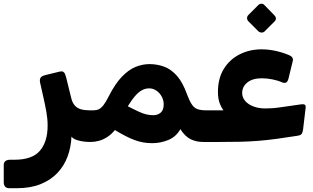

<svg xmlns="http://www.w3.org/2000/svg" viewBox="-68 -748 1663 1020"><path d="M-17.5 251.9Q-33.8 251.9 -40.9 243.2Q-48.1 234.6 -48.1 220.5V128.8Q-48.1 114.4 -38.9 107.5Q-29.6 100.6 -13.6 100.6H8.8Q103 100.6 144 52.9Q185 5.3 185 -80.9Q185 -115.7 178.6 -152.2Q172.1 -188.7 164.6 -221.9L144.9 -309.6Q141.6 -326.7 147.9 -335.6Q154.1 -344.5 173.9 -349.4L246 -366.9Q261.2 -370.7 267.9 -366.6Q274.6 -362.5 277.9 -354.3Q281.2 -346.1 283.5 -336.4L310.6 -226.2Q317.1 -200.6 330.3 -186.6Q343.5 -172.5 362.9 -167.2Q382.4 -161.9 408.2 -161.9H427Q443.1 -161.9 443.1 -146.9V-23.8Q443.1 6.2 413.1 6.2Q377.4 6.2 348.6 -1.6Q319.7 -9.5 311.7 -22.6Q309.5 33.6 291.1 83.3Q272.7 133 236.9 170.9Q201.1 208.7 147.4 230.3Q93.7 251.9 20.6 251.9Z M740.5 12.6Q715.4 12.6 692.3 8.5Q669.3 4.4 646.3 -4.2Q623.3 -12.8 598 -25.9Q572.8 -39 542.2 -57Q524.1 -34.6 502.6 -20.6Q481.1 -6.5 458.4 -0.1Q435.6 6.2 413 6.2Q398 6.2 398 -8.8V-131.9Q398 -161.9 428 -161.9Q444.1 -161.9 456.3 -167.4Q468.5 -173 481.3 -188.9Q494 -204.9 509.8 -236.5Q543.4 -302.7 578.9 -339.8Q614.4 -376.9 651.4 -392.2Q688.5 -407.5 726.1 -407.5Q767.4 -407.5 804.7 -393.5Q842 -379.5 872.8 -344.4Q903.6 -309.2 926 -245.5Q938.7 -211.5 951.2 -193.1Q963.6 -174.6 981.3 -168.2Q999 -161.9 1026.5 -161.9Q1041.5 -161.9 1041.5 -146.9V-23.8Q1041.5 6.2 1011.5 6.2Q974.6 6.2 944.8 -8.4Q915 -23 890.1 -61.9Q867.4 -21 825.8 -4.2Q784.3 12.6 740.5 12.6ZM744.1 -136Q768.6 -135.4 784.9 -148.9Q801.3 -162.4 801.6 -191.9Q802 -214.6 791.6 -234.2Q781.1 -253.9 763.4 -266.2Q745.6 -278.6 724.1 -278.6Q705.6 -278.6 688 -269.8Q670.4 -261 652 -240.6Q633.6 -220.1 610.9 -183.5Q647.7 -164.5 670.2 -154.4Q692.8 -144.2 709.3 -140.4Q725.9 -136.6 744.1 -136Z M1013.5 6.2Q1004.2 6.2 1000.6 0.7Q997 -4.8 997 -11.8V-134.9Q997 -148.9 1005 -155.4Q1013 -161.9 1027 -161.9H1189L1170.8 -116.2Q1152.3 -127.1 1133.6 -145Q1115 -162.9 1102.4 -191.1Q1089.8 -219.2 1089.8 -259Q1089.8 -331.6 1121 -382.1Q1152.3 -432.5 1205 -459.2Q1257.7 -485.9 1321.5 -485.9Q1358.4 -485.9 1395.5 -477.8Q1432.6 -469.7 1467.1 -455.4Q1479.2 -450.6 1484.9 -442.3Q1490.5 -434 1486.7 -421.6L1465.1 -332.5Q1460.5 -313.9 1452.3 -309.7Q1444.1 -305.5 1429 -310.9Q1409 -320.4 1379.1 -326.3Q1349.2 -332.2 1323.1 -332.2Q1274.2 -332.2 1246.4 -310.1Q1218.5 -288 1218.5 -253.5Q1218.5 -230.9 1234.1 -212.2Q1249.7 -193.5 1277.8 -182.7Q1305.9 -171.9 1341.5 -171.9Q1358.4 -171.9 1378.1 -173.1Q1397.7 -174.4 1426.7 -178.7L1531.4 -193.7Q1544.9 -195.7 1551.2 -191.7Q1557.5 -187.7 1555.5 -173.7L1542.2 -61.3Q1540.6 -47.5 1535.7 -38.4Q1530.7 -29.4 1512.5 -26.8L1406.2 -11Q1354.7 -3.9 1306.4 0Q1258 3.9 1207.7 5.1Q1157.4 6.2 1097.2 6.2ZM1337.7 -581.2Q1331.2 -574.7 1321.2 -575.2Q1311.1 -575.7 1304.2 -582.2L1251.6 -634.9Q1244.5 -642.4 1244.5 -651.8Q1244.5 -661.2 1251.6 -668.4L1304.2 -721Q1311.1 -727.9 1320.7 -728.2Q1330.2 -728.5 1336.7 -721L1388.1 -668.4Q1406.4 -649.9 1390.4 -633.9Z"/></svg>

Font: Rubik Light
Style: Regular
Weight: 300
Designer: Hubert and Fischer
Foundry: Hubert and Fischer
Version: Version 2.300;gftools[0.9.30]